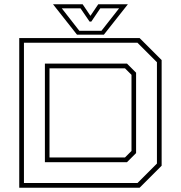

<svg xmlns="http://www.w3.org/2000/svg" viewBox="-20 -878 846 898"><path d="M70 0V-700H633L736 -597V-103L633 0ZM92 -22H623L714 -113V-587L623 -678H92ZM190 -119.5V-580.5H574L616.5 -538V-162L574 -119.5ZM211.5 -141.5H564.5L595 -172V-528L564.5 -558.5H211.5ZM340 -716 228 -858H366.5L403 -804L439.5 -858H578L466 -716ZM351 -734H454.5L537 -839H449L407 -777H399L356.5 -839H269Z"/></svg>

Font: Tourney Expanded ExtraLight
Style: Regular
Weight: 200
Width: 7
Designer: Tyler Finck
Foundry: Etcetera Type Co
Version: Version 1.010; ttfautohint (v1.8.3)